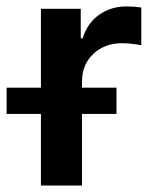

<svg xmlns="http://www.w3.org/2000/svg" viewBox="-59 -573 476 593"><path d="M67.4 0V-545.9H190.4V-454.6H196.3Q210.9 -502 247.6 -527.6Q284.2 -553.2 331.1 -553.2Q355.5 -553.2 377.4 -549.8V-433.1Q369.6 -435.1 352.1 -437.3Q334.5 -439.5 317.4 -439.5Q264.2 -439.5 229.2 -406.5Q194.3 -373.5 194.3 -321.3V0ZM-38.6 -221.2V-302.2H300.8V-221.2Z"/></svg>

Font: Inter SemiBold
Style: Regular
Weight: 600
Designer: Rasmus Andersson
Foundry: rsms
Version: Version 4.001;git-9221beed3